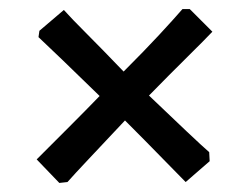

<svg xmlns="http://www.w3.org/2000/svg" viewBox="-20 -453 547 424"><path d="M111 -49 61 -101Q67 -107 87.5 -127.5Q108 -148 138 -178Q168 -208 200 -241Q155 -285 117.5 -321Q80 -357 65 -371L67 -385L121 -431Q138 -412 171.5 -378.5Q205 -345 253 -295Q300 -342 331.5 -376Q363 -410 383 -433H399L449 -383Q433 -366 394 -327.5Q355 -289 309 -242Q355 -198 391.5 -163.5Q428 -129 442 -117L443 -97L390 -51Q372 -69 338 -104Q304 -139 256 -187Q210 -138 177 -103Q144 -68 129 -51Z"/></svg>

Font: Labrada
Style: Bold
Weight: 700
Designer: Mercedes Jáuregui
Foundry: Omnibus-Type Team
Version: Version 1.000; ttfautohint (v1.8.4.7-5d5b)